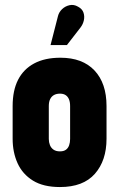

<svg xmlns="http://www.w3.org/2000/svg" viewBox="-20 -745 482 775"><path d="M305 -634Q315 -647 318.5 -663Q322 -679 317 -694Q312 -709 295 -718Q278 -728 260.5 -724Q243 -720 230.5 -708Q218 -696 214 -680L184 -563H250ZM410 -185V-317Q410 -409 361.5 -460.5Q313 -512 224 -512Q161 -512 118 -489Q75 -466 53 -423Q31 -380 31 -317V-185Q31 -130 51 -86Q71 -42 113 -16Q155 10 222 10Q316 10 363 -43.5Q410 -97 410 -185ZM263 -317V-184Q263 -170 259 -158.5Q255 -147 246 -140.5Q237 -134 222 -134Q206 -134 196 -141Q186 -148 181.5 -159.5Q177 -171 177 -184V-317Q177 -334 182.5 -345Q188 -356 198 -361.5Q208 -367 222 -367Q236 -367 245 -361Q254 -355 258.5 -344Q263 -333 263 -317Z"/></svg>

Font: Advent Pro ExtraBold
Style: Regular
Weight: 800
Designer: VivaRado, Andreas Kalpakidis
Foundry: VivaRado, Andreas Kalpakidis
Version: Version 3.000